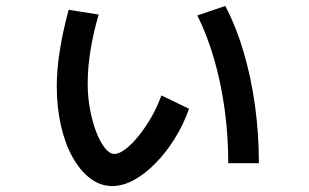

<svg xmlns="http://www.w3.org/2000/svg" viewBox="-20 -598 1040 646"><path d="M358 28Q318 28 284 2.5Q250 -23 224.5 -68.5Q199 -114 185 -175.5Q171 -237 171 -308Q171 -365 181.5 -430Q192 -495 211 -565L312 -549Q294 -488 284.5 -429Q275 -370 275 -317Q275 -272 283 -229.5Q291 -187 304 -153.5Q317 -120 333 -100Q349 -80 365 -80Q381 -80 402.5 -96.5Q424 -113 447 -141.5Q470 -170 490 -205Q510 -240 523 -277L616 -232Q597 -178 567.5 -131Q538 -84 502.5 -48Q467 -12 430 8Q393 28 358 28ZM748 -49Q748 -140 736 -229Q724 -318 700.5 -399Q677 -480 644 -546L738 -578Q775 -507 800 -422Q825 -337 838 -242.5Q851 -148 851 -49Z"/></svg>

Font: M PLUS 1 Medium
Style: Regular
Weight: 500
Designer: Coji Morishita
Foundry: UNDERFOREST DESIGN
Version: Version 1.001